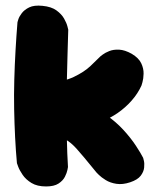

<svg xmlns="http://www.w3.org/2000/svg" viewBox="-20 -671 570 692"><path d="M449 -14Q422 -5 399.5 -8.5Q377 -12 361 -22Q345 -32 336.5 -40.5Q328 -49 328 -49Q301 -82 284 -102.5Q267 -123 256 -135Q245 -147 236 -154.5Q227 -162 217 -168Q207 -174 191 -182L152 -372Q209 -376 246.5 -394Q284 -412 306.5 -433.5Q329 -455 342 -468Q342 -468 350.5 -474.5Q359 -481 374 -487Q389 -493 409.5 -492Q430 -491 455 -477Q480 -462 489 -443Q498 -424 497.5 -405.5Q497 -387 493.5 -375Q490 -363 490 -363Q477 -334 454.5 -308.5Q432 -283 404.5 -264Q377 -245 349.5 -235Q322 -225 299 -226L296 -285Q333 -277 366 -254Q399 -231 425.5 -202Q452 -173 470 -145.5Q488 -118 496 -102Q496 -102 498.5 -92Q501 -82 499.5 -67Q498 -52 487 -37.5Q476 -23 449 -14ZM146 1Q114 1 93.5 -11.5Q73 -24 61.5 -41Q50 -58 45.5 -70.5Q41 -83 41 -83Q37 -126 34.5 -175.5Q32 -225 31 -277.5Q30 -330 31.5 -383.5Q33 -437 36 -489.5Q39 -542 43 -591Q43 -591 46 -601Q49 -611 58.5 -623.5Q68 -636 85.5 -644.5Q103 -653 133 -650Q165 -647 183.5 -633.5Q202 -620 211 -604Q220 -588 223 -576Q226 -564 226 -564Q225 -526 223.5 -479.5Q222 -433 221 -382Q220 -331 220 -277.5Q220 -224 221 -171Q222 -118 225 -69Q225 -69 223 -58.5Q221 -48 214 -34Q207 -20 191 -9.5Q175 1 146 1Z"/></svg>

Font: Sour Gummy Black
Style: Regular
Weight: 900
Version: Version 1.000